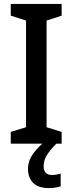

<svg xmlns="http://www.w3.org/2000/svg" viewBox="-20 -785 371 981"><path d="M295 -51H35V-111L113 -135V-680L35 -705V-765H295V-705L218 -680V-135L295 -111ZM203 64Q203 109 246 109Q261 109 271.5 106.5Q282 104 290 102V167Q277 171 262.5 173.5Q248 176 229 176Q176 176 149.5 149.5Q123 123 123 77Q123 36 151 -2Q179 -40 215 -65L268 -51Q235 -18 219 8.5Q203 35 203 64Z"/></svg>

Font: Noto Sans Tamil UI SemiCondensed Medium
Style: Regular
Weight: 500
Width: 4
Designer: Jelle Bosma - Monotype Design Team
Foundry: Monotype Imaging Inc.
Version: Version 2.004; ttfautohint (v1.8.4.7-5d5b)